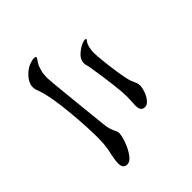

<svg xmlns="http://www.w3.org/2000/svg" viewBox="-34 -897 1067 1067"><g transform="rotate(45 500.0 -363.5)"><path d="M325 -444Q305 -444 289 -454.5Q273 -465 256 -489Q246 -502 240 -517.5Q234 -533 234 -542Q234 -549 239 -549Q242 -549 250 -542Q262 -533 281.5 -528.5Q301 -524 319 -524Q342 -524 390.5 -529Q439 -534 491 -542Q545 -551 559 -555Q577 -559 594 -568Q603 -572 612.5 -575Q622 -578 633 -578Q650 -578 675 -569Q700 -560 718 -545Q736 -530 736 -513Q736 -495 725 -487.5Q714 -480 689 -480Q678 -480 656 -482L624 -483Q557 -483 363 -452Q355 -451 343.5 -447.5Q332 -444 325 -444ZM216 -149Q177 -149 137 -195Q122 -213 114.5 -233.5Q107 -254 107 -268Q107 -282 114 -282Q117 -282 124.5 -276.5Q132 -271 142 -265Q158 -255 183 -248.5Q208 -242 236 -242Q258 -242 390.5 -256Q523 -270 557 -273L634 -281Q665 -284 680.5 -289Q696 -294 713 -302Q718 -305 723.5 -307Q729 -309 736 -309Q757 -309 795 -295.5Q833 -282 862.5 -261Q892 -240 892 -217Q892 -185 851 -185Q824 -185 759 -200Q721 -207 666 -207Q588 -207 467 -196Q323 -183 251 -157Q233 -149 216 -149Z"/></g></svg>

Font: Shippori Mincho B1 SemiBold
Style: Regular
Weight: 600
Designer: FONTDASU
Foundry: FONTDASU / Google Inc. / but / Adobe
Version: Version 3.110; ttfautohint (v1.8.3)